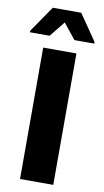

<svg xmlns="http://www.w3.org/2000/svg" viewBox="-109 -945 534 990"><g transform="rotate(10 158.5 -449.5)"><path d="M71 0V-688H245V0ZM-10 -754V-762L84 -899H233L327 -762V-754H223L158 -835L93 -754Z"/></g></svg>

Font: Saira Thin
Style: Bold
Weight: 700
Version: Version 1.101